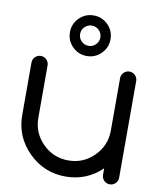

<svg xmlns="http://www.w3.org/2000/svg" viewBox="-87 -849 759 917"><g transform="rotate(10 293.0 -390.5)"><path d="M546.9 -39.1Q546.9 -22.9 535.4 -11.5Q523.9 0 507.8 0Q491.7 0 480.2 -11.5Q468.8 -22.9 468.8 -39.1V-70.8Q395.5 0 293 0Q188 0 113.5 -74.5Q39.1 -148.9 39.1 -253.9V-507.8Q39.1 -523.9 50.5 -535.4Q62 -546.9 78.1 -546.9Q94.2 -546.9 105.7 -535.4Q117.2 -523.9 117.2 -507.8V-253.9Q117.2 -181.2 168.7 -129.6Q220.2 -78.1 293 -78.1Q365.7 -78.1 417.2 -129.6Q468.8 -181.2 468.8 -253.9V-507.8Q468.8 -523.9 480.2 -535.4Q491.7 -546.9 507.8 -546.9Q523.9 -546.9 535.4 -535.4Q546.9 -523.9 546.9 -507.8ZM391.6 -683.1Q391.6 -642.1 362.8 -613.3Q334 -584.5 293.5 -584.5Q252.4 -584.5 223.6 -613.3Q194.8 -642.1 194.8 -683.1Q194.8 -723.6 223.6 -752.4Q252.4 -781.2 293.5 -781.2Q334 -781.2 362.8 -752.4Q391.6 -723.6 391.6 -683.1ZM293.5 -731.9Q272.9 -731.9 258.5 -717.5Q244.1 -703.1 244.1 -683.1Q244.1 -662.6 258.5 -648.2Q272.9 -633.8 293.5 -633.8Q313.5 -633.8 327.9 -648.2Q342.3 -662.6 342.3 -683.1Q342.3 -703.1 327.9 -717.5Q313.5 -731.9 293.5 -731.9Z"/></g></svg>

Font: Comfortaa
Style: Regular
Weight: 400
Designer: Johan Aakerlund - aajohan
Foundry: Johan Aakerlund
Version: Version 2.004 2013